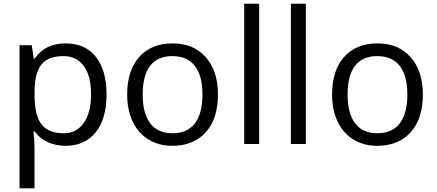

<svg xmlns="http://www.w3.org/2000/svg" viewBox="-20 -780 2367 1040"><path d="M335 9.8Q282.7 9.8 239.5 -9.5Q196.3 -28.8 167 -68.8H161.1Q167 -22 167 20V240.2H85.9V-535.2H151.9L163.1 -461.9H167Q198.2 -505.9 239.7 -525.4Q281.2 -544.9 335 -544.9Q441.4 -544.9 499.3 -472.2Q557.1 -399.4 557.1 -268.1Q557.1 -136.2 498.3 -63.2Q439.5 9.8 335 9.8ZM323.2 -476.1Q241.2 -476.1 204.6 -430.7Q168 -385.3 167 -286.1V-268.1Q167 -155.3 204.6 -106.7Q242.2 -58.1 325.2 -58.1Q394.5 -58.1 433.8 -114.3Q473.1 -170.4 473.1 -269Q473.1 -369.1 433.8 -422.6Q394.5 -476.1 323.2 -476.1Z M1160.6 -268.1Q1160.6 -137.2 1094.7 -63.7Q1028.8 9.8 912.6 9.8Q840.8 9.8 785.2 -23.9Q729.5 -57.6 699.2 -120.6Q668.9 -183.6 668.9 -268.1Q668.9 -398.9 734.4 -471.9Q799.8 -544.9 916 -544.9Q1028.3 -544.9 1094.5 -470.2Q1160.6 -395.5 1160.6 -268.1ZM752.9 -268.1Q752.9 -165.5 793.9 -111.8Q835 -58.1 914.6 -58.1Q994.1 -58.1 1035.4 -111.6Q1076.7 -165 1076.7 -268.1Q1076.7 -370.1 1035.4 -423.1Q994.1 -476.1 913.6 -476.1Q834 -476.1 793.5 -423.8Q752.9 -371.6 752.9 -268.1Z M1383.8 0H1302.7V-759.8H1383.8Z M1636.7 0H1555.7V-759.8H1636.7Z M2270.5 -268.1Q2270.5 -137.2 2204.6 -63.7Q2138.7 9.8 2022.5 9.8Q1950.7 9.8 1895 -23.9Q1839.4 -57.6 1809.1 -120.6Q1778.8 -183.6 1778.8 -268.1Q1778.8 -398.9 1844.2 -471.9Q1909.7 -544.9 2025.9 -544.9Q2138.2 -544.9 2204.3 -470.2Q2270.5 -395.5 2270.5 -268.1ZM1862.8 -268.1Q1862.8 -165.5 1903.8 -111.8Q1944.8 -58.1 2024.4 -58.1Q2104 -58.1 2145.3 -111.6Q2186.5 -165 2186.5 -268.1Q2186.5 -370.1 2145.3 -423.1Q2104 -476.1 2023.4 -476.1Q1943.8 -476.1 1903.3 -423.8Q1862.8 -371.6 1862.8 -268.1Z"/></svg>

Font: f06896923
Style: Regular
Weight: 400
Foundry: Ascender Corporation
Version: Version 1.10